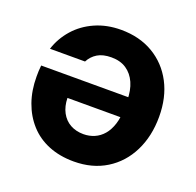

<svg xmlns="http://www.w3.org/2000/svg" viewBox="-126 -846 1016 993"><g transform="rotate(20 381.5 -350.0)"><path d="M378 12Q301 12 239.5 -13Q178 -38 135.5 -85Q93 -132 70.5 -195.5Q48 -259 48 -335Q48 -349 48.5 -365Q49 -381 51 -397H580V-286H236Q237 -240 255 -206.5Q273 -173 304.5 -155.5Q336 -138 377 -138Q409 -138 437 -150Q465 -162 486 -186.5Q507 -211 519 -248.5Q531 -286 531 -337V-379Q531 -435 513 -475.5Q495 -516 461.5 -538.5Q428 -561 379 -561Q332 -561 302.5 -543Q273 -525 257 -494H64Q84 -556 127.5 -605.5Q171 -655 235 -683.5Q299 -712 377 -712Q479 -712 555 -667Q631 -622 673 -542Q715 -462 715 -356Q715 -249 673.5 -165.5Q632 -82 556 -35Q480 12 378 12Z"/></g></svg>

Font: DM Sans 10pt Black
Style: Regular
Weight: 900
Version: Version 4.004;gftools[0.9.30]